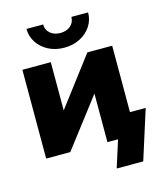

<svg xmlns="http://www.w3.org/2000/svg" viewBox="-128 -826 916 1077"><g transform="rotate(-15 330.0 -287.5)"><path d="M568.4 0H402.8V-280.8H401.9L187 0H46.9V-515.6H211.9V-236.8H212.9L424.3 -515.6H568.4ZM307.6 -574.2Q256.3 -574.2 216.1 -595Q175.8 -615.7 152.1 -651.4Q128.4 -687 128.4 -731H225.1Q225.1 -699.2 248.3 -679.4Q271.5 -659.7 307.6 -659.7Q343.3 -659.7 366.2 -679.4Q389.2 -699.2 389.2 -731H486.3Q486.3 -687 462.9 -651.4Q439.5 -615.7 398.9 -595Q358.4 -574.2 307.6 -574.2ZM414.6 156.2 464.4 0H421.4V-129.9H659.7L568.8 156.2Z"/></g></svg>

Font: Inter Display ExtraBold
Style: Regular
Weight: 800
Designer: Rasmus Andersson
Foundry: rsms
Version: Version 4.000;git-a52131595